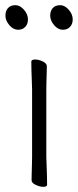

<svg xmlns="http://www.w3.org/2000/svg" viewBox="-20 -713 303 742"><path d="M223 -598Q204 -598 189 -616Q174 -634 174 -652Q174 -671 184 -682Q194 -693 213 -693Q230 -693 245.5 -675.5Q261 -658 261 -638Q261 -620 250.5 -609Q240 -598 223 -598ZM50 -598Q31 -598 16 -616Q1 -634 1 -652Q1 -671 11 -682Q21 -693 40 -693Q57 -693 72.5 -675.5Q88 -658 88 -638Q88 -620 77.5 -609Q67 -598 50 -598ZM104 -368Q104 -378 103 -399Q102 -420 101.5 -442Q101 -464 101 -475Q101 -483 116 -483Q130 -483 145.5 -475.5Q161 -468 161 -457Q161 -449 160.5 -432.5Q160 -416 159.5 -398Q159 -380 159 -368V-105Q159 -99 160 -78Q161 -57 161.5 -34Q162 -11 162 1Q162 9 147 9Q134 9 118 1.5Q102 -6 102 -17Q102 -25 102.5 -43.5Q103 -62 103.5 -80Q104 -98 104 -105Z"/></svg>

Font: Moon Stars Kai T Light
Style: Regular
Weight: 300
Designer: GuiWonder
Version: Version 1.101